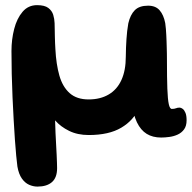

<svg xmlns="http://www.w3.org/2000/svg" viewBox="-20 -478 728 728"><path d="M122 229.5Q106 229.5 90.2 222.5Q74.5 215.5 62.8 198.8Q51 182 46 153.5Q44 139 41.5 112.8Q39 86.5 36.5 51.5Q34 16.5 31.8 -24.2Q29.5 -65 27.5 -109.2Q25.5 -153.5 24.5 -198Q23.5 -242.5 23.5 -284.5Q23.5 -328.5 33.8 -368.2Q44 -408 65.5 -433.2Q87 -458.5 120.5 -458.5Q149 -458.5 163 -448Q177 -437.5 181.8 -421.8Q186.5 -406 187 -390.5Q187.5 -380 187.5 -367.2Q187.5 -354.5 188 -341Q188.5 -327.5 188.8 -315Q189 -302.5 190 -292Q193 -234 205.2 -191.2Q217.5 -148.5 244.2 -124.8Q271 -101 316 -101Q360.5 -101 392.2 -119.8Q424 -138.5 440.5 -174.8Q457 -211 457 -263.5Q457 -281 457.8 -297.5Q458.5 -314 459.5 -329.5Q460.5 -345 462.2 -360Q464 -375 466.5 -389.5Q474 -422 491 -439.2Q508 -456.5 541.5 -456.5Q570 -456.5 585.2 -439Q600.5 -421.5 606.5 -390.5Q608 -379.5 609 -368.2Q610 -357 610.5 -345.2Q611 -333.5 611.5 -322Q612 -310.5 612.2 -298.5Q612.5 -286.5 612.8 -274.2Q613 -262 613 -250Q613 -182.5 614.5 -141.8Q616 -101 620 -83Q624 -65 631.5 -65Q641.5 -65 647.2 -67.5Q653 -70 661 -70Q666.5 -70 672.8 -65.2Q679 -60.5 683.2 -50.2Q687.5 -40 687.5 -22Q687.5 -0.5 678 12.5Q668.5 25.5 653.8 32.2Q639 39 622.2 41.2Q605.5 43.5 591 43.5Q559 43.5 536.2 29.5Q513.5 15.5 499.2 -14.2Q485 -44 479 -91.5L506.5 -67.5Q486.5 -21.5 439.8 6.2Q393 34 316.5 34Q274 34 242 18.2Q210 2.5 189.5 -21Q169 -44.5 160 -68L187.5 -80Q188 -51.5 188.8 -24.8Q189.5 2 190.5 26Q191.5 50 192.8 70.8Q194 91.5 194.8 108.8Q195.5 126 196 138.8Q196.5 151.5 196.5 159.5Q196.5 195.5 177 212.5Q157.5 229.5 122 229.5Z"/></svg>

Font: Gluten Thin Medium
Style: Regular
Weight: 500
Version: Version 1.300